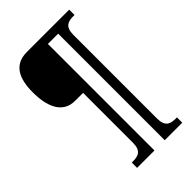

<svg xmlns="http://www.w3.org/2000/svg" viewBox="-259 -847 1046 1046"><g transform="rotate(-45 264.0 -324.5)"><path d="M145 111H279V-710H358V111H493V70H483C444 70 412 61 412 -2V-647C412 -710 444 -719 483 -719H493V-760H167C69 -760 34 -689 34 -582C34 -478 65 -386 165 -386H226V-2C226 61 194 70 155 70H145Z"/></g></svg>

Font: Noto Serif Lao Cond
Style: Regular
Weight: 400
Width: 3
Designer: Monotype Design Team
Foundry: Monotype Imaging Inc.
Version: Version 2.004